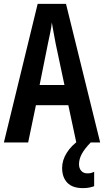

<svg xmlns="http://www.w3.org/2000/svg" viewBox="-20 -734 536 989"><path d="M373 0 332 -192H165L125 0H0L174 -714H320L496 0ZM267 -508Q260 -542 256 -567Q252 -592 247 -618Q245 -595 238.5 -564.5Q232 -534 227 -510L184 -296H312ZM387 112Q387 133 398.5 146Q410 159 430 159Q443 159 451 156.5Q459 154 465 151V225Q455 229 440.5 232Q426 235 407 235Q353 235 326.5 207Q300 179 300 131Q300 91 324 53Q348 15 387 -11L447 0Q415 33 401 59.5Q387 86 387 112Z"/></svg>

Font: Noto Sans Kannada ExtraCondensed SemiBold
Style: Regular
Weight: 600
Width: 2
Designer: Jelle Bosma - Monotype Design Team
Foundry: Monotype Imaging Inc.
Version: Version 2.005; ttfautohint (v1.8.4.7-5d5b)